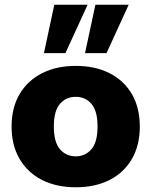

<svg xmlns="http://www.w3.org/2000/svg" viewBox="-20 -782 642 813"><path d="M301 11Q219 11 158 -20Q97 -51 63 -109Q29 -167 29 -246Q29 -326 63 -383.5Q97 -441 158 -472Q219 -503 301 -503Q383 -503 444 -472Q505 -441 538.5 -383.5Q572 -326 572 -246Q572 -167 538.5 -109Q505 -51 444 -20Q383 11 301 11ZM301 -120Q341 -120 367 -150Q393 -180 393 -246Q393 -313 367 -342.5Q341 -372 301 -372Q260 -372 234 -342.5Q208 -313 208 -246Q208 -180 234 -150Q260 -120 301 -120ZM340 -557 384 -762H525L431 -557ZM166 -557 210 -762H351L257 -557Z"/></svg>

Font: Nunito Sans Black
Style: Regular
Weight: 900
Designer: Vernon Adams
Foundry: Vernon Adams
Version: Version 3.006; ttfautohint (v1.8.3)